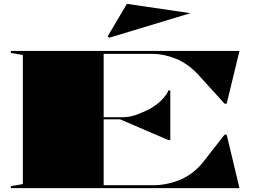

<svg xmlns="http://www.w3.org/2000/svg" viewBox="-20 -971 1319 991"><path d="M36 0V-10L98 -21V-687L36 -698V-708H1216L1150 -436H1139L1001 -588Q949 -643 887.5 -668Q826 -693 766 -693H515V-366H611Q650 -366 686.5 -379.5Q723 -393 753 -409Q791 -430 816.5 -457Q842 -484 849 -504H859V-248H849L600 -355H515V-15H769Q841 -15 908 -42.5Q975 -70 1025 -130L1139 -276H1150L1216 0ZM543 -776 536 -784 635 -951 963 -903Z"/></svg>

Font: Kalnia Expanded SemiBold
Style: Regular
Weight: 600
Width: 7
Designer: Frida Medrano
Foundry: Frida Medrano
Version: Version 1.105